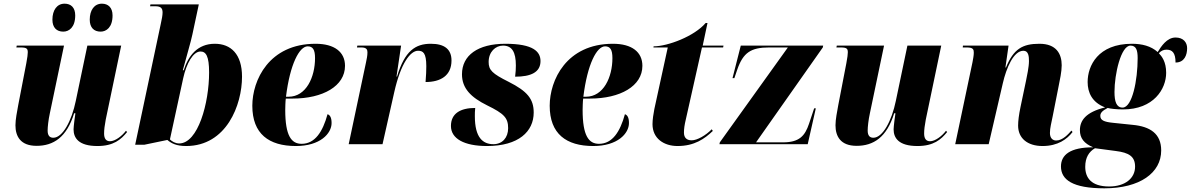

<svg xmlns="http://www.w3.org/2000/svg" viewBox="-20 -784 6475 1044"><path d="M527 -612C558 -612 592 -635 592 -700C592 -743 568 -764 534 -764C493 -764 468 -729 468 -677C468 -634 491 -612 527 -612ZM324 -612C355 -612 389 -635 389 -700C389 -743 366 -764 331 -764C290 -764 265 -729 265 -677C265 -634 288 -612 324 -612ZM510 10C597 10 638 -25 671 -66L665 -73C643 -44 606 -16 578 -16C557 -16 546 -30 546 -58C546 -78 549 -103 555 -134L639 -536H455L392 -235C370 -128 321 -35 270 -35C250 -35 239 -47 239 -74C239 -94 243 -131 251 -168L328 -536H71L69 -526H93C128 -526 131 -517 131 -499C131 -488 129 -473 123 -440L79 -212C73 -178 64 -135 64 -103C64 -43 91 9 179 9C270 9 343 -37 383 -168H390C388 -158 380 -96 380 -81C380 -34 407 10 510 10Z M992 10C1212 10 1296 -214 1296 -367C1296 -490 1235 -546 1148 -546C1054 -546 1004 -481 979 -402H974C995 -481 1018 -557 1026 -596L1061 -760H798L796 -750H824C854 -750 864 -740 864 -716C864 -701 860 -680 854 -653L715 3H765L890 -23C912 -4 940 10 992 10ZM954 -4C933 -4 915 -15 904 -26L976 -358C994 -441 1031 -504 1070 -504C1100 -504 1117 -479 1117 -390C1117 -224 1057 -4 954 -4Z M1589 10C1721 10 1783 -58 1783 -115C1783 -147 1773 -159 1761 -163C1735 -68 1693 -2 1620 -2C1564 -2 1531 -46 1531 -186C1531 -195 1532 -236 1534 -248H1571C1736 -248 1856 -316 1856 -426C1856 -501 1799 -546 1696 -546C1442 -546 1352 -347 1352 -209C1352 -56 1442 10 1589 10ZM1549 -258H1535C1557 -436 1608 -532 1653 -532C1681 -532 1693 -514 1693 -468C1693 -365 1645 -258 1549 -258Z M1970 -444 1876 0H2060L2124 -284C2159 -439 2211 -508 2253 -508C2280 -508 2298 -497 2298 -424C2298 -402 2297 -374 2294 -338C2376 -338 2435 -373 2435 -455C2435 -516 2397 -546 2323 -546C2239 -546 2181 -508 2139 -368H2136L2161 -536H1923L1921 -526H1945C1973 -526 1978 -514 1978 -500C1978 -480 1974 -464 1970 -444Z M2628 10C2800 10 2882 -69 2882 -172C2882 -246 2847 -288 2746 -339C2656 -384 2637 -403 2637 -447C2637 -502 2674 -536 2715 -536C2764 -536 2785 -501 2785 -428C2785 -410 2784 -390 2781 -367C2867 -367 2919 -391 2919 -452C2919 -503 2880 -546 2728 -546C2578 -546 2492 -483 2492 -380C2492 -304 2540 -255 2629 -211C2721 -166 2743 -143 2743 -87C2743 -35 2711 0 2663 0C2606 0 2562 -35 2562 -152C2562 -165 2562 -181 2564 -197C2482 -197 2432 -166 2432 -99C2432 -30 2504 10 2628 10Z M3206 10C3338 10 3400 -58 3400 -115C3400 -147 3390 -159 3378 -163C3352 -68 3310 -2 3237 -2C3181 -2 3148 -46 3148 -186C3148 -195 3149 -236 3151 -248H3188C3353 -248 3473 -316 3473 -426C3473 -501 3416 -546 3313 -546C3059 -546 2969 -347 2969 -209C2969 -56 3059 10 3206 10ZM3166 -258H3152C3174 -436 3225 -532 3270 -532C3298 -532 3310 -514 3310 -468C3310 -365 3262 -258 3166 -258Z M3664 10C3756 10 3811 -29 3856 -72L3850 -81C3818 -48 3771 -21 3741 -21C3714 -21 3699 -35 3699 -63C3699 -83 3702 -105 3709 -134L3797 -526H3912L3914 -536H3801L3827 -659H3817C3756 -587 3611 -532 3534 -532L3533 -526H3611L3538 -191C3533 -166 3528 -133 3528 -109C3528 -30 3591 10 3664 10Z M3892 0H4372L4416 -195H4407L4379 -111C4357 -45 4326 -10 4238 -10H4091L4454 -526L4456 -536H4008L3963 -359H3973L3989 -406C4021 -498 4063 -526 4162 -526H4264L3894 -10Z M4969 10C5056 10 5097 -25 5130 -66L5124 -73C5102 -44 5065 -16 5037 -16C5016 -16 5005 -30 5005 -58C5005 -78 5008 -103 5014 -134L5098 -536H4914L4851 -235C4829 -128 4780 -35 4729 -35C4709 -35 4698 -47 4698 -74C4698 -94 4702 -131 4710 -168L4787 -536H4530L4528 -526H4552C4587 -526 4590 -517 4590 -499C4590 -488 4588 -473 4582 -440L4538 -212C4532 -178 4523 -135 4523 -103C4523 -43 4550 9 4638 9C4729 9 4802 -37 4842 -168H4849C4847 -158 4839 -96 4839 -81C4839 -34 4866 10 4969 10Z M5649 10C5732 10 5782 -27 5812 -66L5806 -74C5790 -56 5759 -20 5723 -20C5703 -20 5689 -34 5689 -61C5689 -88 5697 -116 5704 -152L5736 -314C5743 -349 5753 -394 5753 -429C5753 -491 5724 -546 5632 -546C5540 -546 5491 -518 5450 -417H5447L5464 -536H5216L5215 -526H5237C5273 -526 5275 -514 5275 -497C5275 -483 5271 -462 5268 -446L5174 0H5356L5433 -332C5452 -414 5491 -508 5545 -508C5573 -508 5575 -476 5575 -452C5575 -420 5564 -370 5559 -345L5529 -202C5520 -159 5516 -126 5516 -101C5516 -33 5566 10 5649 10Z M5985 240C6178 240 6294 156 6294 34C6294 -57 6234 -96 6140 -105L6034 -116C5981 -121 5963 -131 5963 -154C5963 -169 5972 -181 6003 -197C6017 -193 6051 -189 6086 -189C6253 -189 6321 -300 6321 -388C6321 -449 6297 -478 6281 -495C6295 -509 6308 -514 6323 -514C6354 -514 6372 -497 6372 -444C6421 -444 6435 -486 6435 -522C6435 -553 6415 -580 6372 -580C6325 -580 6294 -532 6275 -501C6238 -534 6189 -546 6135 -546C5950 -546 5894 -426 5894 -338C5894 -281 5918 -227 5989 -200C5884 -174 5852 -129 5852 -76C5852 -33 5874 -4 5924 17C5799 17 5749 58 5749 121C5749 193 5812 240 5985 240ZM6084 -199C6050 -199 6040 -233 6040 -284C6040 -381 6075 -536 6127 -536C6158 -536 6166 -511 6166 -468C6166 -349 6137 -199 6084 -199ZM6011 230C5913 230 5881 182 5881 123C5881 73 5901 41 5934 22L6047 37C6119 46 6152 67 6152 122C6152 186 6097 230 6011 230Z"/></svg>

Font: Noto Serif Display SemiCondensed Black
Style: Italic
Weight: 900
Width: 4
Italic angle: -12°
Designer: Monotype Design Team
Foundry: Monotype Imaging Inc.
Version: Version 2.009